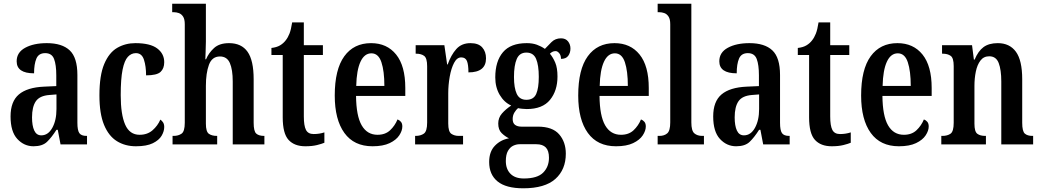

<svg xmlns="http://www.w3.org/2000/svg" viewBox="-20 -780 5621 1037"><path d="M161 10Q110 10 73.5 -29.5Q37 -69 37 -151Q37 -232 82 -270Q127 -308 218 -312L284 -315V-373Q284 -430 272 -461.5Q260 -493 224 -493Q189 -493 176.5 -463.5Q164 -434 164 -384Q70 -384 70 -449Q70 -497 116 -522Q162 -547 233 -547Q315 -547 356.5 -508Q398 -469 398 -375V-117Q398 -76 408.5 -61Q419 -46 447 -46H450V0H307L292 -79H285Q259 -38 234 -14Q209 10 161 10ZM203 -49Q240 -49 262.5 -89.5Q285 -130 285 -191V-270L247 -267Q194 -263 173.5 -233Q153 -203 153 -146Q153 -101 165 -75Q177 -49 203 -49Z M714 10Q656 10 611.5 -17.5Q567 -45 542 -105.5Q517 -166 517 -265Q517 -373 543 -434.5Q569 -496 613 -521.5Q657 -547 711 -547Q791 -547 829 -518.5Q867 -490 867 -444Q867 -410 847 -391.5Q827 -373 769 -373Q769 -422 757.5 -457.5Q746 -493 714 -493Q689 -493 670.5 -473Q652 -453 642 -403.5Q632 -354 632 -266Q632 -162 656 -107Q680 -52 734 -52Q776 -52 804 -76.5Q832 -101 846 -134Q855 -128 861 -118.5Q867 -109 867 -94Q867 -71 853 -47Q839 -23 805.5 -6.5Q772 10 714 10Z M912 0V-46H918Q943 -46 960.5 -58Q978 -70 978 -117V-649Q978 -677 968.5 -691Q959 -705 945.5 -709.5Q932 -714 920 -714H910V-760H1092V-555Q1092 -526 1090.5 -498.5Q1089 -471 1089 -460H1093Q1107 -494 1136 -520.5Q1165 -547 1217 -547Q1284 -547 1317 -500.5Q1350 -454 1350 -352V-117Q1350 -71 1364 -58.5Q1378 -46 1406 -46H1408V0H1237V-340Q1237 -404 1221.5 -439.5Q1206 -475 1168 -475Q1125 -475 1108.5 -430Q1092 -385 1092 -316V-112Q1092 -69 1108 -57.5Q1124 -46 1151 -46H1153V0Z M1629 10Q1570 10 1538.5 -24.5Q1507 -59 1507 -146V-483H1446V-521Q1474 -524 1492.5 -535Q1511 -546 1523 -562Q1535 -577 1543.5 -598.5Q1552 -620 1558 -659H1621V-536H1724V-483H1621V-151Q1621 -101 1632.5 -78.5Q1644 -56 1674 -56Q1705 -56 1732 -65V-9Q1718 -3 1692 3.5Q1666 10 1629 10Z M1992 10Q1892 10 1840 -62Q1788 -134 1788 -264Q1788 -405 1839.5 -476Q1891 -547 1984 -547Q2070 -547 2119.5 -485.5Q2169 -424 2169 -305V-262H1903Q1904 -154 1933.5 -103Q1963 -52 2019 -52Q2061 -52 2087 -76.5Q2113 -101 2127 -135Q2138 -131 2145.5 -122Q2153 -113 2153 -97Q2153 -74 2136.5 -49Q2120 -24 2084.5 -7Q2049 10 1992 10ZM2056 -316Q2056 -396 2040 -444Q2024 -492 1986 -492Q1948 -492 1927 -446.5Q1906 -401 1904 -316Z M2222 0V-46H2225Q2252 -46 2269.5 -58.5Q2287 -71 2287 -118V-422Q2287 -466 2271 -478Q2255 -490 2228 -490H2225V-536H2380L2395 -432H2398Q2416 -483 2444.5 -515Q2473 -547 2521 -547Q2564 -547 2584.5 -524Q2605 -501 2605 -465Q2605 -389 2510 -389Q2510 -431 2502 -450.5Q2494 -470 2471 -470Q2448 -470 2432.5 -440.5Q2417 -411 2409 -366Q2401 -321 2401 -276V-113Q2401 -69 2417.5 -57.5Q2434 -46 2458 -46H2481V0Z M2806 237Q2713 237 2667.5 200Q2622 163 2622 95Q2622 39 2653 7Q2684 -25 2729 -33Q2708 -43 2689.5 -61Q2671 -79 2671 -113Q2671 -144 2691 -167Q2711 -190 2741 -210Q2703 -227 2679 -267.5Q2655 -308 2655 -362Q2655 -449 2696.5 -498Q2738 -547 2825 -547Q2856 -547 2879.5 -538.5Q2903 -530 2923 -516Q2938 -532 2958.5 -552.5Q2979 -573 3010 -573Q3035 -573 3048 -556.5Q3061 -540 3061 -518Q3061 -495 3049 -478.5Q3037 -462 3010 -462Q3010 -481 3000.5 -492.5Q2991 -504 2981 -504Q2971 -504 2963.5 -500Q2956 -496 2950 -490Q2967 -470 2979 -441.5Q2991 -413 2991 -367Q2991 -290 2950.5 -240.5Q2910 -191 2825 -191Q2816 -191 2800.5 -192.5Q2785 -194 2778 -196Q2768 -188 2758.5 -172.5Q2749 -157 2749 -137Q2749 -115 2762 -105.5Q2775 -96 2796 -96H2885Q2964 -96 3000 -54.5Q3036 -13 3036 50Q3036 136 2979.5 186.5Q2923 237 2806 237ZM2823 -241Q2862 -241 2876 -272.5Q2890 -304 2890 -365Q2890 -428 2875.5 -462Q2861 -496 2823 -496Q2786 -496 2771 -461.5Q2756 -427 2756 -364Q2756 -305 2771 -273Q2786 -241 2823 -241ZM2809 184Q2882 184 2913.5 152.5Q2945 121 2945 72Q2945 34 2928 16.5Q2911 -1 2877 -1H2786Q2769 -1 2752 7Q2735 15 2723.5 35Q2712 55 2712 90Q2712 133 2737 158.5Q2762 184 2809 184Z M3307 10Q3207 10 3155 -62Q3103 -134 3103 -264Q3103 -405 3154.5 -476Q3206 -547 3299 -547Q3385 -547 3434.5 -485.5Q3484 -424 3484 -305V-262H3218Q3219 -154 3248.5 -103Q3278 -52 3334 -52Q3376 -52 3402 -76.5Q3428 -101 3442 -135Q3453 -131 3460.5 -122Q3468 -113 3468 -97Q3468 -74 3451.5 -49Q3435 -24 3399.5 -7Q3364 10 3307 10ZM3371 -316Q3371 -396 3355 -444Q3339 -492 3301 -492Q3263 -492 3242 -446.5Q3221 -401 3219 -316Z M3532 0V-46H3542Q3568 -46 3584 -60Q3600 -74 3600 -119V-649Q3600 -677 3590.5 -691Q3581 -705 3567.5 -709.5Q3554 -714 3542 -714H3532V-760H3714V-119Q3714 -74 3730 -60Q3746 -46 3773 -46H3782V0Z M3956 10Q3905 10 3868.5 -29.5Q3832 -69 3832 -151Q3832 -232 3877 -270Q3922 -308 4013 -312L4079 -315V-373Q4079 -430 4067 -461.5Q4055 -493 4019 -493Q3984 -493 3971.5 -463.5Q3959 -434 3959 -384Q3865 -384 3865 -449Q3865 -497 3911 -522Q3957 -547 4028 -547Q4110 -547 4151.5 -508Q4193 -469 4193 -375V-117Q4193 -76 4203.5 -61Q4214 -46 4242 -46H4245V0H4102L4087 -79H4080Q4054 -38 4029 -14Q4004 10 3956 10ZM3998 -49Q4035 -49 4057.5 -89.5Q4080 -130 4080 -191V-270L4042 -267Q3989 -263 3968.5 -233Q3948 -203 3948 -146Q3948 -101 3960 -75Q3972 -49 3998 -49Z M4472 10Q4413 10 4381.5 -24.5Q4350 -59 4350 -146V-483H4289V-521Q4317 -524 4335.5 -535Q4354 -546 4366 -562Q4378 -577 4386.5 -598.5Q4395 -620 4401 -659H4464V-536H4567V-483H4464V-151Q4464 -101 4475.5 -78.5Q4487 -56 4517 -56Q4548 -56 4575 -65V-9Q4561 -3 4535 3.5Q4509 10 4472 10Z M4835 10Q4735 10 4683 -62Q4631 -134 4631 -264Q4631 -405 4682.5 -476Q4734 -547 4827 -547Q4913 -547 4962.5 -485.5Q5012 -424 5012 -305V-262H4746Q4747 -154 4776.5 -103Q4806 -52 4862 -52Q4904 -52 4930 -76.5Q4956 -101 4970 -135Q4981 -131 4988.5 -122Q4996 -113 4996 -97Q4996 -74 4979.5 -49Q4963 -24 4927.5 -7Q4892 10 4835 10ZM4899 -316Q4899 -396 4883 -444Q4867 -492 4829 -492Q4791 -492 4770 -446.5Q4749 -401 4747 -316Z M5064 0V-46H5070Q5097 -46 5114 -58Q5131 -70 5131 -117V-423Q5131 -467 5114.5 -478.5Q5098 -490 5072 -490H5068V-536H5230L5240 -458H5244Q5263 -504 5292 -525.5Q5321 -547 5369 -547Q5433 -547 5467 -500.5Q5501 -454 5501 -352V-117Q5501 -71 5515 -58.5Q5529 -46 5556 -46H5560V0H5388V-340Q5388 -403 5374 -439.5Q5360 -476 5323 -476Q5293 -476 5275.5 -453Q5258 -430 5250.5 -393.5Q5243 -357 5243 -316V-112Q5243 -69 5258.5 -57.5Q5274 -46 5301 -46H5305V0Z"/></svg>

Font: Noto Serif Thai ExtraCondensed SemiBold
Style: Regular
Weight: 600
Width: 2
Designer: Monotype Design Team
Foundry: Monotype Imaging Inc.
Version: Version 2.001; ttfautohint (v1.8.4.7-5d5b)